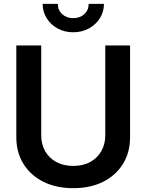

<svg xmlns="http://www.w3.org/2000/svg" viewBox="-20 -963 758 994"><path d="M359.4 11.2Q270.5 11.2 204.1 -22.2Q137.7 -55.7 101.1 -115Q64.5 -174.3 64.5 -252V-727.5H193.4V-262.2Q193.4 -216.3 213.6 -180.7Q233.9 -145 271.2 -124.5Q308.6 -104 359.4 -104Q410.2 -104 447.3 -124.5Q484.4 -145 504.6 -180.7Q524.9 -216.3 524.9 -262.2V-727.5H653.3V-252Q653.3 -174.3 616.9 -115Q580.6 -55.7 514.4 -22.2Q448.2 11.2 359.4 11.2ZM359.4 -795.9Q314.5 -795.9 278.6 -815.4Q242.7 -835 221.7 -868.4Q200.7 -901.9 200.7 -942.9H279.3Q279.3 -910.6 301.8 -889.9Q324.2 -869.1 359.4 -869.1Q394 -869.1 416.5 -889.9Q439 -910.6 439 -942.9H518.1Q518.1 -901.9 497.1 -868.7Q476.1 -835.4 440.2 -815.7Q404.3 -795.9 359.4 -795.9Z"/></svg>

Font: Inter 24pt SemiBold
Style: Regular
Weight: 600
Designer: Rasmus Andersson
Foundry: rsms
Version: Version 4.001;git-66647c0bb